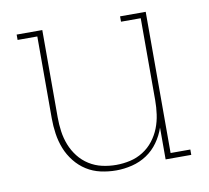

<svg xmlns="http://www.w3.org/2000/svg" viewBox="-64 -591 729 671"><g transform="rotate(-10 300.0 -256.0)"><path d="M297 8Q269 8 242 2Q215 -4 192 -18.5Q169 -33 151.5 -55Q134 -77 124 -102.5Q114 -128 110 -155.5Q106 -183 106 -210V-501H36V-520H127V-210Q127 -185 130.5 -160Q134 -135 143 -112Q152 -89 167.5 -69Q183 -49 204.5 -35.5Q226 -22 250.5 -16.5Q275 -11 300 -11Q325 -11 349.5 -16.5Q374 -22 395.5 -35.5Q417 -49 432.5 -69Q448 -89 457 -112Q466 -135 469.5 -160Q473 -185 473 -210V-501H403V-520H494V-19H564V0H473V-113Q464 -86 447 -62Q430 -38 406 -22Q382 -6 353.5 1Q325 8 297 8Z"/></g></svg>

Font: Iosevka HT Thin Extended
Style: Regular
Weight: 100
Width: 7
Monospace: yes
Designer: Belleve Invis
Foundry: Belleve Invis
Version: Version 32.3.0; ttfautohint (v1.8.4)